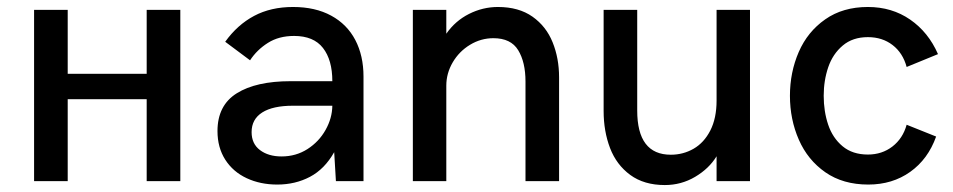

<svg xmlns="http://www.w3.org/2000/svg" viewBox="-20 -516 2716 547"><path d="M77.1 0V-487.8H172.9V-305.7H397.9V-487.8H493.7V0H397.9V-233.4H172.9V0Z M599.6 -142.6Q599.6 -215.8 654.5 -250.2Q709.5 -284.7 808.1 -284.7H926.8Q926.8 -345.2 900.1 -379.4Q873.5 -413.6 817.9 -413.6Q774.4 -413.6 743.2 -393.8Q711.9 -374 692.4 -344.2L621.6 -397Q656.2 -445.3 703.9 -470.7Q751.5 -496.1 814.9 -496.1Q878.4 -496.1 923.6 -471.4Q968.8 -446.8 992.2 -402.1Q1015.6 -357.4 1015.6 -297.9V0H937L932.1 -82.5Q904.8 -34.2 863 -12.2Q821.3 9.8 770 9.8Q721.7 9.8 682.9 -8.3Q644 -26.4 621.8 -61Q599.6 -95.7 599.6 -142.6ZM926.8 -214.8H814.9Q757.3 -214.8 727.1 -195.6Q696.8 -176.3 696.8 -139.6Q696.8 -106.4 720.7 -88.4Q744.6 -70.3 782.2 -70.3Q823.2 -70.3 856 -91.3Q888.7 -112.3 907.5 -145.8Q926.3 -179.2 926.8 -214.8Z M1156.2 -487.8H1251.5V-419.9Q1276.9 -456.5 1316.2 -476.3Q1355.5 -496.1 1398.4 -496.1Q1458 -496.1 1497.1 -468.5Q1536.1 -440.9 1554.4 -395.5Q1572.8 -350.1 1572.8 -295.4V0H1477.1V-283.7Q1477.1 -338.9 1456.3 -373Q1435.5 -407.2 1385.7 -407.2Q1350.1 -407.2 1319.1 -388.4Q1288.1 -369.6 1269.8 -338.4Q1251.5 -307.1 1251.5 -272V0H1156.2Z M1699.7 -199.7V-487.8H1795.4V-201.2Q1795.4 -75.2 1891.1 -75.2Q1926.3 -75.2 1956.1 -92.3Q1985.8 -109.4 2003.7 -144.3Q2021.5 -179.2 2021.5 -229.5V-487.8H2116.7V0H2021.5V-70.8Q2000 -35.6 1960.4 -12.2Q1920.9 11.2 1874 11.2Q1814.9 11.2 1775.6 -17.6Q1736.3 -46.4 1718 -94.2Q1699.7 -142.1 1699.7 -199.7Z M2230.5 -243.2Q2230.5 -310.1 2255.6 -367.9Q2280.8 -425.8 2331.1 -460.9Q2381.3 -496.1 2452.6 -496.1Q2521 -496.1 2573 -460.2Q2625 -424.3 2652.3 -361.8L2563 -325.2Q2552.2 -365.2 2522.9 -387.7Q2493.7 -410.2 2452.6 -410.2Q2409.2 -410.2 2380.9 -386.2Q2352.5 -362.3 2339.6 -324.5Q2326.7 -286.6 2326.7 -243.2Q2326.7 -198.7 2339.4 -160.9Q2352.1 -123 2380.4 -99.4Q2408.7 -75.7 2452.6 -75.7Q2492.7 -75.7 2522.5 -98.6Q2552.2 -121.6 2563 -160.6L2647 -127Q2624 -62.5 2573.2 -26.4Q2522.5 9.8 2453.6 9.8Q2381.8 9.8 2331.5 -25.1Q2281.2 -60.1 2255.9 -117.9Q2230.5 -175.8 2230.5 -243.2Z"/></svg>

Font: Acari Sans Medium
Style: Regular
Weight: 500
Designer: Alfredo Marco Pradil and Stefan Peev
Foundry: Hanken Design Co.
Version: Version 1.045